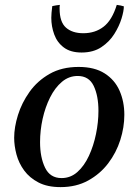

<svg xmlns="http://www.w3.org/2000/svg" viewBox="-20 -754 567 786"><path d="M489 -284Q489 -233 472.5 -181Q456 -129 423 -85.5Q390 -42 341 -15Q292 12 228 12Q174 12 137.5 -7Q101 -26 79 -56Q57 -86 47.5 -121.5Q38 -157 38 -190Q38 -233 53.5 -283Q69 -333 101 -378Q133 -423 183 -451.5Q233 -480 302 -480Q367 -480 408.5 -453.5Q450 -427 469.5 -382.5Q489 -338 489 -284ZM383 -300Q383 -362 363.5 -402.5Q344 -443 298 -443Q262 -443 233.5 -419Q205 -395 185 -355Q165 -315 154.5 -267.5Q144 -220 144 -172Q144 -110 164.5 -67.5Q185 -25 232 -25Q269 -25 297 -50Q325 -75 344 -116Q363 -157 373 -205.5Q383 -254 383 -300ZM225 -734Q224 -728 224 -725.5Q224 -723 224 -719Q224 -664 250 -641Q276 -618 321 -618Q370 -618 404.5 -645Q439 -672 458 -734Q475 -732 487 -728Q487 -709 477.5 -678Q468 -647 448 -615Q428 -583 395 -561Q362 -539 314 -539Q269 -539 241.5 -559.5Q214 -580 202 -613Q190 -646 190 -681Q190 -690 191 -702Q192 -714 194 -729Q202 -731 209.5 -732Q217 -733 225 -734Z"/></svg>

Font: Tiro Devanagari Marathi
Style: Italic
Weight: 400
Italic angle: -11°
Designer: Devanagari: John Hudson & Fiona Ross, assisted by Paul Hanslow. Latin: John Hudson with Paul Hanslow, assisted by Kaja S
Foundry: Tiro Typeworks Ltd.
Version: Version 1.52